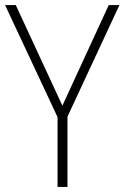

<svg xmlns="http://www.w3.org/2000/svg" viewBox="-20 -734 489 754"><path d="M225 -319 407 -714H449L245 -276V0H206V-274L0 -714H42Z"/></svg>

Font: Noto Sans Gujarati SemiCondensed ExtraLight
Style: Regular
Weight: 200
Width: 4
Designer: Jelle Bosma - Monotype Design Team, Universal Thirst
Foundry: Monotype Imaging Inc.
Version: Version 2.106; ttfautohint (v1.8.4.7-5d5b)